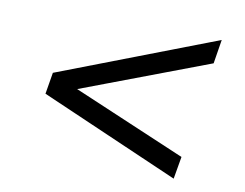

<svg xmlns="http://www.w3.org/2000/svg" viewBox="-62 -629 873 685"><g transform="rotate(10 374.0 -286.5)"><path d="M606 -28 103 -247 116 -325 689 -545 675 -458 172 -268 176 -298 620 -109Z"/></g></svg>

Font: Nunito Sans 10pt Expanded Medium
Style: Italic
Weight: 500
Width: 7
Italic angle: -9°
Designer: Vernon Adams
Foundry: Vernon Adams
Version: Version 3.101;gftools[0.9.27]